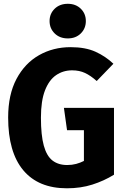

<svg xmlns="http://www.w3.org/2000/svg" viewBox="-20 -978 655 1015"><path d="M333.8 17.4Q182.6 17.4 102.8 -78.2Q23.1 -173.8 23.1 -356.9Q23.1 -477.9 67.2 -560.8Q111.3 -643.6 186.2 -686.2Q261 -728.7 353.3 -728.7Q431.3 -728.7 484.6 -704.6Q537.9 -680.5 579.5 -641L491.3 -549.7Q459 -578.5 429.2 -592.3Q399.5 -606.2 361.5 -606.2Q313.8 -606.2 276.7 -580.8Q239.5 -555.4 217.9 -500.3Q196.4 -445.1 196.4 -355.9Q196.4 -263.1 211.5 -208.2Q226.7 -153.3 257.4 -129.5Q288.2 -105.6 335.4 -105.6Q360.5 -105.6 382.6 -111.5Q404.6 -117.4 423.6 -127.2V-289.7H334.4L317.9 -407.7H582.6V-54.4Q529.2 -21.5 467.9 -2.1Q406.7 17.4 333.8 17.4ZM338.5 -957.9Q380.5 -957.9 407.2 -931.8Q433.8 -905.6 433.8 -866.7Q433.8 -827.7 407.2 -801.3Q380.5 -774.9 338.5 -774.9Q295.9 -774.9 269 -801.3Q242.1 -827.7 242.1 -866.7Q242.1 -905.6 269 -931.8Q295.9 -957.9 338.5 -957.9Z"/></svg>

Font: FiraCode Nerd Font
Style: Bold
Weight: 700
Designer: Carrois Corporate, Edenspiekermann AG, Nikita Prokopov
Foundry: Carrois Corporate, Edenspiekermann AG, Nikita Prokopov
Version: Version 6.002;Nerd Fonts 2.1.0